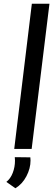

<svg xmlns="http://www.w3.org/2000/svg" viewBox="-20 -795 296 1025"><path d="M244 -775 149 0H56L150 -775ZM14 176Q36 159 48 128Q60 97 60 62Q60 50 59 44L142 45Q143 50 143 62Q143 104 121 146Q99 188 62 210Z"/></svg>

Font: Josefin Sans
Style: Italic
Weight: 400
Italic angle: -7°
Designer: Santiago Orozco
Foundry: Typemade
Version: Version 2.000